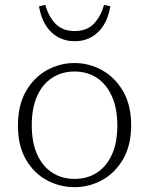

<svg xmlns="http://www.w3.org/2000/svg" viewBox="-20 -760 615 792"><path d="M287 12Q227 12 173.5 -16.5Q120 -45 87 -102Q54 -159 54 -242Q54 -326 87 -383.5Q120 -441 173.5 -470.5Q227 -500 287 -500Q348 -500 401 -470.5Q454 -441 487.5 -384Q521 -327 521 -243Q521 -160 487.5 -103Q454 -46 401 -17Q348 12 287 12ZM287 -22Q340 -22 379.5 -47.5Q419 -73 441.5 -122Q464 -171 464 -242Q464 -313 441.5 -363Q419 -413 379.5 -439Q340 -465 287 -465Q236 -465 196 -439.5Q156 -414 133.5 -364.5Q111 -315 111 -244Q111 -172 133.5 -122.5Q156 -73 196 -47.5Q236 -22 287 -22ZM141 -734 167 -740Q180 -692 209 -662Q238 -632 288 -632Q338 -632 367 -662Q396 -692 409 -740L435 -734Q430 -703 418.5 -677Q407 -651 388.5 -631.5Q370 -612 345 -601Q320 -590 288 -590Q257 -590 231.5 -601Q206 -612 187.5 -631.5Q169 -651 157.5 -677Q146 -703 141 -734Z"/></svg>

Font: Source Serif 4 Light
Style: Regular
Weight: 300
Designer: Frank Grießhammer
Foundry: Adobe Systems Incorporated
Version: Version 4.004;hotconv 1.0.116;makeotfexe 2.5.65601